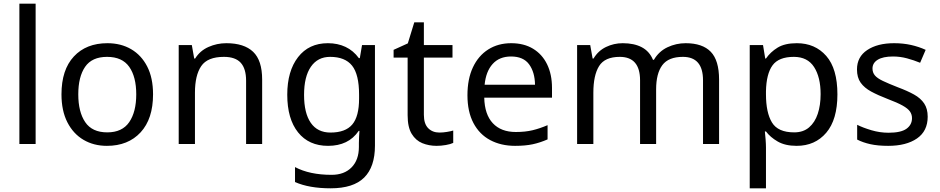

<svg xmlns="http://www.w3.org/2000/svg" viewBox="-20 -780 5090 1040"><path d="M173 0H85V-760H173Z M809 -269Q809 -136 741.5 -63Q674 10 559 10Q488 10 432.5 -22.5Q377 -55 345 -117.5Q313 -180 313 -269Q313 -402 380 -474Q447 -546 562 -546Q635 -546 690.5 -513.5Q746 -481 777.5 -419.5Q809 -358 809 -269ZM404 -269Q404 -174 441.5 -118.5Q479 -63 561 -63Q642 -63 680 -118.5Q718 -174 718 -269Q718 -364 680 -418Q642 -472 560 -472Q478 -472 441 -418Q404 -364 404 -269Z M1206 -546Q1302 -546 1351 -499.5Q1400 -453 1400 -349V0H1313V-343Q1313 -408 1284 -440Q1255 -472 1193 -472Q1104 -472 1070 -422Q1036 -372 1036 -278V0H948V-536H1019L1032 -463H1037Q1063 -505 1109 -525.5Q1155 -546 1206 -546Z M1756 -546Q1809 -546 1851.5 -526Q1894 -506 1924 -465H1929L1941 -536H2011V9Q2011 124 1952.5 182Q1894 240 1771 240Q1713 240 1664.5 231.5Q1616 223 1578 206V125Q1657 167 1776 167Q1845 167 1884.5 126.5Q1924 86 1924 16V-5Q1924 -17 1925 -39.5Q1926 -62 1927 -71H1923Q1895 -30 1853.5 -10Q1812 10 1757 10Q1653 10 1594.5 -63Q1536 -136 1536 -267Q1536 -395 1594.5 -470.5Q1653 -546 1756 -546ZM1768 -472Q1701 -472 1664 -418.5Q1627 -365 1627 -266Q1627 -167 1663.5 -114.5Q1700 -62 1770 -62Q1851 -62 1888 -105.5Q1925 -149 1925 -246V-267Q1925 -377 1887 -424.5Q1849 -472 1768 -472Z M2360 -62Q2380 -62 2401 -65.5Q2422 -69 2435 -73V-6Q2421 1 2395 5.5Q2369 10 2345 10Q2303 10 2267.5 -4.5Q2232 -19 2210 -55Q2188 -91 2188 -156V-468H2112V-510L2189 -545L2224 -659H2276V-536H2431V-468H2276V-158Q2276 -109 2299.5 -85.5Q2323 -62 2360 -62Z M2749 -546Q2818 -546 2867.5 -516Q2917 -486 2943.5 -431.5Q2970 -377 2970 -304V-251H2603Q2605 -160 2649.5 -112.5Q2694 -65 2774 -65Q2825 -65 2864.5 -74.5Q2904 -84 2946 -102V-25Q2905 -7 2865 1.5Q2825 10 2770 10Q2694 10 2635.5 -21Q2577 -52 2544.5 -113.5Q2512 -175 2512 -264Q2512 -352 2541.5 -415Q2571 -478 2624.5 -512Q2678 -546 2749 -546ZM2748 -474Q2685 -474 2648.5 -433.5Q2612 -393 2605 -321H2878Q2877 -389 2846 -431.5Q2815 -474 2748 -474Z M3694 -546Q3785 -546 3830 -499.5Q3875 -453 3875 -349V0H3788V-345Q3788 -472 3679 -472Q3601 -472 3567.5 -427Q3534 -382 3534 -296V0H3447V-345Q3447 -472 3337 -472Q3256 -472 3225 -422Q3194 -372 3194 -278V0H3106V-536H3177L3190 -463H3195Q3220 -505 3262.5 -525.5Q3305 -546 3353 -546Q3415 -546 3456.5 -524Q3498 -502 3517 -456H3522Q3549 -502 3595.5 -524Q3642 -546 3694 -546Z M4296 -546Q4395 -546 4455.5 -477Q4516 -408 4516 -269Q4516 -132 4455.5 -61Q4395 10 4295 10Q4233 10 4192.5 -13.5Q4152 -37 4129 -68H4123Q4125 -51 4127 -25Q4129 1 4129 20V240H4041V-536H4113L4125 -463H4129Q4153 -498 4192 -522Q4231 -546 4296 -546ZM4280 -472Q4198 -472 4164.5 -426Q4131 -380 4129 -286V-269Q4129 -170 4161.5 -116.5Q4194 -63 4282 -63Q4331 -63 4362.5 -90Q4394 -117 4409.5 -163.5Q4425 -210 4425 -270Q4425 -362 4389.5 -417Q4354 -472 4280 -472Z M5005 -148Q5005 -70 4947 -30Q4889 10 4791 10Q4735 10 4694.5 1Q4654 -8 4623 -24V-104Q4655 -88 4700.5 -74.5Q4746 -61 4793 -61Q4860 -61 4890 -82.5Q4920 -104 4920 -140Q4920 -160 4909 -176Q4898 -192 4869.5 -208Q4841 -224 4788 -244Q4736 -264 4699 -284Q4662 -304 4642 -332Q4622 -360 4622 -404Q4622 -472 4677.5 -509Q4733 -546 4823 -546Q4872 -546 4914.5 -536.5Q4957 -527 4994 -510L4964 -440Q4930 -454 4893 -464Q4856 -474 4817 -474Q4763 -474 4734.5 -456.5Q4706 -439 4706 -409Q4706 -387 4719 -371.5Q4732 -356 4762.5 -341.5Q4793 -327 4844 -307Q4895 -288 4931 -268Q4967 -248 4986 -219.5Q5005 -191 5005 -148Z"/></svg>

Font: Noto Sans Adlam Unjoined
Style: Regular
Weight: 400
Designer: Mark Jamra, Neil Patel
Foundry: JamraPatel LLC
Version: Version 3.001